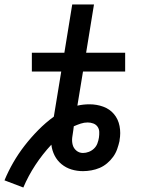

<svg xmlns="http://www.w3.org/2000/svg" viewBox="-27 -755 647 856"><path d="M77 81 -7 49Q10 8 32.5 -31Q55 -70 83 -106Q111 -142 143.5 -175Q176 -208 213 -235L246 -436H115V-520H260L295 -735H392L357 -520H531V-436H343L318 -284Q331 -287 344.5 -288.5Q358 -290 372 -290Q404 -290 433 -279.5Q462 -269 481 -246.5Q500 -224 506 -193Q512 -162 506 -130V-127Q502 -109 495.5 -90.5Q489 -72 477.5 -56Q466 -40 450.5 -27Q435 -14 417.5 -6.5Q400 1 380.5 4.5Q361 8 343 8Q316 8 291.5 0.5Q267 -7 247.5 -23Q228 -39 216.5 -61.5Q205 -84 202 -110Q162 -67 130.5 -19Q99 29 77 81ZM343 -73Q356 -73 369 -78Q382 -83 392 -92.5Q402 -102 407 -115Q412 -128 414 -141Q416 -154 415.5 -167Q415 -180 408 -190Q401 -200 389 -204.5Q377 -209 364 -209Q348 -209 333 -204Q318 -199 302 -192L300 -176Q297 -159 295 -142Q293 -125 297 -109.5Q301 -94 313.5 -83.5Q326 -73 343 -73Z"/></svg>

Font: Iosevka Etoile Medium
Style: Italic
Weight: 500
Italic angle: -9°
Designer: Belleve Invis
Foundry: Belleve Invis
Version: Version 22.1.2; ttfautohint (v1.8.4)